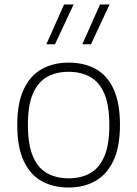

<svg xmlns="http://www.w3.org/2000/svg" viewBox="-20 -828 612 857"><path d="M286.5 9Q217.5 9 166 -19.5Q114.5 -48 85.8 -109.8Q57 -171.5 57 -270Q57 -367.5 85.8 -429Q114.5 -490.5 166.2 -519.5Q218 -548.5 286.5 -548.5Q355.5 -548.5 407 -520.2Q458.5 -492 487 -430.5Q515.5 -369 515.5 -270.5Q515.5 -173 486.5 -111.2Q457.5 -49.5 406 -20.2Q354.5 9 286.5 9ZM286.5 -32Q341.5 -32 382.5 -55Q423.5 -78 445.8 -130Q468 -182 468 -269Q468 -357.5 445.8 -409.8Q423.5 -462 382.5 -484.8Q341.5 -507.5 286.5 -507.5Q231 -507.5 190.2 -484.8Q149.5 -462 127 -410.2Q104.5 -358.5 104.5 -271.5Q104.5 -183 126.8 -130.5Q149 -78 190 -55Q231 -32 286.5 -32ZM347.5 -630.5 426.5 -808H469L386 -630.5ZM187 -630.5 266 -808H308.5L225.5 -630.5Z"/></svg>

Font: Encode Sans SmExp XLt
Style: Regular
Weight: 200
Width: 6
Designer: Multiple Designers
Foundry: Impallari Type
Version: Version 3.002; ttfautohint (v1.8.3) -l 8 -r 50 -G 200 -x 14 